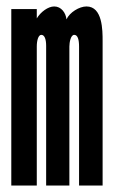

<svg xmlns="http://www.w3.org/2000/svg" viewBox="-20 -575 369 595"><path d="M195 -431C195 -443 199 -467 210 -467C221 -467 225 -452 225 -431V0H298V-448C298 -481 298 -555 248 -555C226 -555 196 -537 186 -515C184 -535 170 -555 148 -555C129 -555 106 -538 94 -518V-547H15V0H94V-431C94 -450 99 -467 108 -467C118 -467 123 -454 123 -433V0H195Z"/></svg>

Font: League Gothic Condensed
Style: Regular
Weight: 400
Width: 3
Designer: Tyler Finck
Foundry: The League of Moveable Type
Version: Version 1.001;PS 001.001;hotconv 1.0.56;makeotf.lib2.0.21325